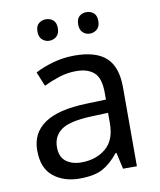

<svg xmlns="http://www.w3.org/2000/svg" viewBox="-83 -796 727 873"><g transform="rotate(-10 280.5 -360.0)"><path d="M288 -545Q386 -545 433 -502Q480 -459 480 -365V0H416L399 -76H395Q360 -32 321.5 -11Q283 10 215 10Q142 10 94 -28.5Q46 -67 46 -149Q46 -229 109 -272.5Q172 -316 303 -320L394 -323V-355Q394 -422 365 -448Q336 -474 283 -474Q241 -474 203 -461.5Q165 -449 132 -433L105 -499Q140 -518 188 -531.5Q236 -545 288 -545ZM314 -259Q214 -255 175.5 -227Q137 -199 137 -148Q137 -103 164.5 -82Q192 -61 235 -61Q303 -61 348 -98.5Q393 -136 393 -214V-262ZM141 -681Q141 -707 155 -718.5Q169 -730 188 -730Q207 -730 221 -718.5Q235 -707 235 -681Q235 -656 221 -643.5Q207 -631 188 -631Q169 -631 155 -643.5Q141 -656 141 -681ZM329 -681Q329 -707 342.5 -718.5Q356 -730 375 -730Q394 -730 408 -718.5Q422 -707 422 -681Q422 -656 408 -643.5Q394 -631 375 -631Q356 -631 342.5 -643.5Q329 -656 329 -681Z"/></g></svg>

Font: Noto Sans Old Sogdian
Style: Regular
Weight: 400
Designer: Monotype Design Team
Foundry: Monotype Imaging Inc.
Version: Version 2.002; ttfautohint (v1.8.4.7-5d5b)